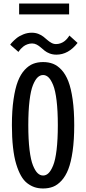

<svg xmlns="http://www.w3.org/2000/svg" viewBox="-20 -1058 490 1089"><path d="M88.5 -1038H372V-976.5H88.5ZM300 -748Q279.5 -748 262.2 -754.5Q245 -761 233.2 -770.5Q221.5 -780 211 -789.2Q200.5 -798.5 188.2 -805Q176 -811.5 162 -811.5Q148 -811.5 134.8 -806.5Q121.5 -801.5 112.8 -794.5Q104 -787.5 97.5 -780.5Q91 -773.5 88 -768.5L84.5 -763.5L38 -804.5Q40 -808.5 49 -818.2Q58 -828 73.2 -840.8Q88.5 -853.5 112 -863Q135.5 -872.5 160 -872.5Q180.5 -872.5 197.8 -865.8Q215 -859 226.8 -849.5Q238.5 -840 249 -830.8Q259.5 -821.5 271.8 -814.8Q284 -808 298 -808Q312 -808 325 -813Q338 -818 346.5 -825Q355 -832 361.2 -839.2Q367.5 -846.5 370.5 -851.5L373.5 -856.5L420 -814.5Q368 -748 300 -748ZM224.5 11Q198.5 11 177 4Q155.5 -3 135 -18.5Q114.5 -34 99 -61.5Q83.5 -89 71.8 -127.8Q60 -166.5 53.8 -222.2Q47.5 -278 47.5 -348Q47.5 -431 56.8 -494.2Q66 -557.5 81.5 -597.2Q97 -637 120 -661.8Q143 -686.5 168.2 -696.2Q193.5 -706 224.5 -706Q255.5 -706 280.8 -696.2Q306 -686.5 329 -661.8Q352 -637 367.5 -597.2Q383 -557.5 392 -494.2Q401 -431 401 -348Q401 -264.5 392 -201.2Q383 -138 367.5 -98.2Q352 -58.5 329 -33.5Q306 -8.5 280.8 1.2Q255.5 11 224.5 11ZM308 -348Q308 -429 301 -487Q294 -545 281.5 -575.5Q269 -606 255.2 -619.2Q241.5 -632.5 224.5 -632.5Q207.5 -632.5 193.5 -619.2Q179.5 -606 167 -575.5Q154.5 -545 147.5 -487Q140.5 -429 140.5 -348Q140.5 -266.5 147.5 -208.5Q154.5 -150.5 167 -119.8Q179.5 -89 193.5 -75.8Q207.5 -62.5 224.5 -62.5Q241.5 -62.5 255.2 -75.8Q269 -89 281.5 -119.5Q294 -150 301 -208.2Q308 -266.5 308 -348Z"/></svg>

Font: League Mono Condensed
Style: Regular
Weight: 400
Width: 1
Designer: Tyler Finck
Foundry: The League of Moveable Type / Tyler Finck
Version: Version 2.210